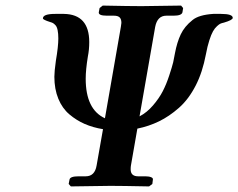

<svg xmlns="http://www.w3.org/2000/svg" viewBox="-20 -667 854 688"><path d="M744.1 -617.2H772Q814 -617.2 814 -603Q814 -595.2 782.2 -585.9Q775.4 -584.5 770.5 -582.5Q765.6 -580.6 757.6 -573.2Q749.5 -565.9 743.2 -554.7Q736.8 -543.5 730 -522.2Q723.1 -501 717.8 -472.2Q705.6 -407.7 681.2 -360.4Q655.8 -311 621.1 -280.5Q586.4 -250 549.8 -232.2Q513.2 -214.4 472.2 -206.1L449.2 -74.2Q448.2 -69.3 448.2 -60.1Q448.2 -35.2 475.1 -35.2H501Q513.7 -35.2 521.5 -32Q529.3 -28.8 527.8 -22.9L525.9 -7.8L514.2 1Q415 -1 376 -1L233.9 1L226.1 -7.8L229 -22.9Q230.5 -35.2 261.2 -35.2H287.1Q319.8 -35.2 326.2 -74.2L349.1 -204.1Q313 -210 283.4 -222.9Q253.9 -235.8 228.5 -257.3Q203.1 -278.8 189 -313.2Q174.8 -347.7 174.8 -392.1Q174.8 -410.6 180.2 -449.2Q189 -500.5 189 -528.8Q189 -546.9 186.5 -558.8Q184.1 -570.8 179 -576.4Q173.8 -582 169.9 -584.2Q166 -586.4 160.2 -587.9Q133.8 -596.2 133.8 -601.1Q133.8 -617.2 178.2 -617.2H209Q299.8 -615.7 299.8 -516.1Q299.8 -488.8 294.9 -464.8Q287.1 -417 287.1 -384.8Q287.1 -274.9 356 -243.2L413.1 -570.8Q415 -582.5 415 -585Q415 -598.6 408.7 -604.7Q402.3 -610.8 388.2 -610.8H362.8Q332.5 -610.8 334 -623L336.9 -638.2L348.1 -647Q447.8 -645 486.8 -645L628.9 -647L636.2 -638.2L633.8 -623Q630.9 -610.8 602.1 -610.8H576.2Q543.9 -610.8 536.1 -570.8L480 -250Q506.3 -263.7 528.3 -289.3Q550.3 -314.9 563.2 -340.1Q576.2 -365.2 586.4 -396.5Q596.7 -427.7 600.6 -443.8Q603.5 -458.5 606.9 -476.1Q614.3 -515.6 627.7 -543.9Q641.1 -572.3 669.9 -595.2Q692.4 -613.8 744.1 -617.2Z"/></svg>

Font: Linux Libertine G
Style: Semibold Italic
Weight: 600
Italic angle: -11.5°
Designer: Philipp H. Poll
Foundry: Philipp H. Poll
Version: Version 5.1.1